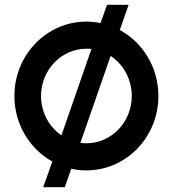

<svg xmlns="http://www.w3.org/2000/svg" viewBox="-20 -700 720 800"><path d="M151 -300C151 -409 236 -497 340 -497C347 -497 354 -497 361 -496L236 -136C185 -171 151 -231 151 -300ZM441 -467C494 -432 529 -370 529 -300C529 -191 444 -103 340 -103C331 -103 323 -104 315 -105ZM40 -300C40 -182 104 -79 198 -27L160 80H250L277 3C297 8 318 10 340 10C506 10 640 -129 640 -300C640 -419 575 -523 479 -575L516 -680H426L399 -604C380 -608 360 -610 340 -610C174 -610 40 -471 40 -300Z"/></svg>

Font: Gauge Heavy
Style: Bold
Weight: 900
Designer: Daniel Pimley
Foundry: Daniel Pimley
Version: Version 1.003;PS 001.001;hotconv 1.0.56